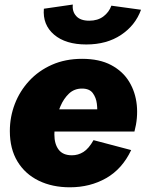

<svg xmlns="http://www.w3.org/2000/svg" viewBox="-20 -795 635 829"><path d="M281.7 13.7Q205.6 13.7 147 -14.9Q88.4 -43.5 55.4 -97.9Q22.5 -152.3 22.5 -229Q22.5 -290 43.9 -345.9Q65.4 -401.9 106 -445.8Q146.5 -489.7 204.3 -515.4Q262.2 -541 334.5 -541Q409.2 -541 459.7 -514.2Q510.3 -487.3 537.6 -442.4Q564.9 -397.5 570.6 -341.6Q576.2 -285.6 560.5 -227.1H141.6L161.6 -322.8H412.1L398.9 -300.8Q401.4 -320.8 398.2 -347.2Q395 -373.5 380.6 -393.1Q366.2 -412.6 334 -412.6Q300.8 -412.6 277.8 -390.9Q254.9 -369.1 241 -336.4Q227.1 -303.7 220.9 -270.3Q214.8 -236.8 214.8 -213.9Q214.8 -173.3 233.2 -148.9Q251.5 -124.5 290.5 -124.5Q317.4 -124.5 340.3 -138.9Q363.3 -153.3 383.8 -189.9L546.4 -147Q507.8 -65.4 438.5 -25.9Q369.1 13.7 281.7 13.7ZM352.5 -603Q263.2 -603 213.4 -645.5Q163.6 -688 169.4 -757.3L294.4 -775.4Q291 -745.6 309.1 -725.6Q327.1 -705.6 365.2 -705.6Q401.9 -705.6 426.3 -723.9Q450.7 -742.2 460.9 -770.5L588.9 -752.9Q564.5 -685.5 502.7 -644.3Q440.9 -603 352.5 -603Z"/></svg>

Font: Schibsted Grotesk Black
Style: Italic
Weight: 900
Italic angle: -12°
Designer: Bakken & Baeck AS, Henrik Kongsvoll
Foundry: Schibsted ASA
Version: Version 1.100;gftools[0.9.25]